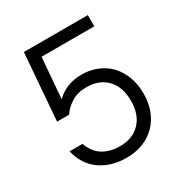

<svg xmlns="http://www.w3.org/2000/svg" viewBox="-166 -821 897 949"><g transform="rotate(-30 282.5 -346.5)"><path d="M105 -700H470V-636H169L150 -404Q176 -431 213 -446Q250 -461 295 -461Q343 -461 383.5 -444.5Q424 -428 453 -397.5Q482 -367 498.5 -323.5Q515 -280 515 -227Q515 -174 498.5 -131Q482 -88 451.5 -57Q421 -26 378.5 -9.5Q336 7 285 7Q198 7 136.5 -36Q75 -79 55 -162H129Q147 -110 187 -84.5Q227 -59 285 -59Q357 -59 400 -103.5Q443 -148 443 -227Q443 -307 400 -351Q357 -395 285 -395Q234 -395 198 -372Q162 -349 144 -320H75Z"/></g></svg>

Font: PT Root UI Web
Style: Regular
Weight: 400
Designer: Vitaly Kuzmin
Foundry: ParaType Ltd.
Version: Version 1.000W